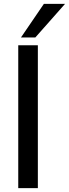

<svg xmlns="http://www.w3.org/2000/svg" viewBox="-20 -969 355 989"><path d="M74 0V-736H175V0ZM88 -776 206 -949H315L162 -776Z"/></svg>

Font: Mulish ExtraLight SemiBold
Style: Regular
Weight: 600
Version: Version 3.603